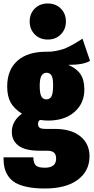

<svg xmlns="http://www.w3.org/2000/svg" viewBox="-35 -845 532 1092"><path d="M339.8 -723.1Q339.8 -678.7 311 -649.4Q282.2 -620.1 236.8 -620.1Q191.4 -620.1 162.6 -649.4Q133.8 -678.7 133.8 -723.1Q133.8 -767.1 162.6 -796.1Q191.4 -825.2 236.8 -825.2Q282.2 -825.2 311 -796.1Q339.8 -767.1 339.8 -723.1ZM434.1 -625 477.1 -499Q440.9 -476.1 353 -476.1Q400.4 -456.1 422.6 -423.3Q444.8 -390.6 444.8 -335.9Q444.8 -257.8 388.9 -208.5Q333 -159.2 237.8 -159.2Q217.3 -159.2 192.9 -163.1Q181.2 -155.8 181.2 -140.1Q181.2 -125.5 190.2 -118.7Q199.2 -111.8 226.1 -111.8H276.9Q370.6 -111.8 422.4 -69.3Q474.1 -26.9 474.1 43.9Q474.1 127.4 407.7 177.2Q341.3 227.1 219.2 227.1Q163.1 227.1 121.3 218.5Q79.6 210 53.7 195.1Q27.8 180.2 12.2 157.2Q-3.4 134.3 -9.3 108.9Q-15.1 83.5 -15.1 49.8H154.8Q154.8 81.1 168 95Q181.2 108.9 220.2 108.9Q284.2 108.9 284.2 57.1Q284.2 34.2 272.2 23.2Q260.3 12.2 232.9 12.2H190.9Q107.9 12.2 70.1 -16.6Q32.2 -45.4 32.2 -95.2Q32.2 -127.4 48.1 -154.1Q64 -180.7 89.8 -198.2Q44.9 -227.1 25.4 -262.5Q5.9 -297.9 5.9 -353Q5.9 -448.7 65.4 -500.5Q125 -552.2 233.9 -550.8Q258.8 -550.3 283.4 -555.4Q308.1 -560.5 324.5 -565.7Q340.8 -570.8 365.7 -584.2Q390.6 -597.7 399.4 -603Q408.2 -608.4 434.1 -625ZM230 -431.2Q210.9 -431.2 200.9 -414.3Q190.9 -397.5 190.9 -356.9Q190.9 -313 200.4 -296.4Q210 -279.8 229 -279.8Q248.5 -279.8 257.8 -297.1Q267.1 -314.5 267.1 -359.9Q267.1 -400.9 257.8 -416Q248.5 -431.2 230 -431.2Z"/></svg>

Font: Fira Sans Compressed Heavy
Style: Regular
Weight: 900
Width: 1
Designer: Carrois Corporate & Edenspiekermann AG
Foundry: Carrois Corporate GbR & Edenspiekermann AG
Version: Version 4.203;PS 004.203;hotconv 1.0.88;makeotf.lib2.5.64775